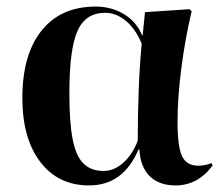

<svg xmlns="http://www.w3.org/2000/svg" viewBox="-20 -550 682 584"><path d="M251 14Q157 14 102.5 -57.5Q48 -129 48 -252Q48 -384 106.5 -457Q165 -530 271 -530Q319 -530 357 -507Q395 -484 412 -443H414L421 -513L556 -522L563 -516Q543 -432 531.5 -342Q520 -252 520 -180Q520 -103 534 -74.5Q548 -46 583 -46Q604 -46 623 -54L627 -47Q582 14 514 14Q464 14 435.5 -14Q407 -42 404 -95H401Q355 14 251 14ZM295 -30Q327 -30 355 -55Q383 -80 399 -122Q399 -203 402 -279Q405 -355 411 -417Q393 -461 363.5 -486Q334 -511 299 -511Q240 -511 215.5 -455.5Q191 -400 191 -266Q191 -178 201 -126.5Q211 -75 234 -52.5Q257 -30 295 -30Z"/></svg>

Font: Literata 72pt SemiBold
Style: Regular
Weight: 600
Designer: Latin by Veronika Burian and Jose Scaglione. Greek by Irene Vlachou. Cyrillic by Vera Evstafieva.
Foundry: TypeTogether
Version: Version 3.002